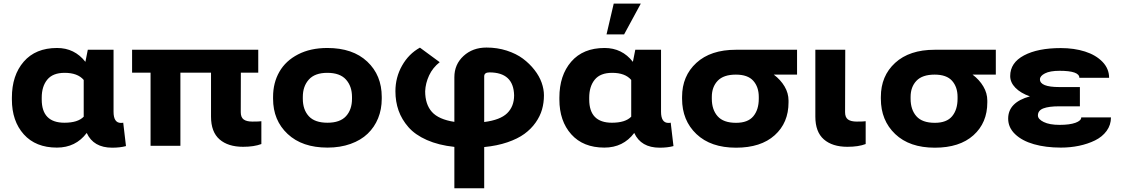

<svg xmlns="http://www.w3.org/2000/svg" viewBox="-20 -802 6173 1056"><path d="M45.4 -254.9V-265.1Q45.4 -387.7 110.6 -462.9Q175.8 -538.1 293.9 -538.1Q390.1 -538.1 449.7 -461.9L462.9 -528.3H604.5V-187.5Q604.5 -126 645 -126Q654.3 -126 657.7 -127.4L672.9 1.5Q640.6 10.3 597.2 10.3Q494.1 10.3 457 -70.8Q396.5 9.8 293 9.8Q176.3 9.8 110.8 -63.2Q45.4 -136.2 45.4 -254.9ZM209.5 -265.1V-254.9Q209.5 -127 334.5 -127Q408.2 -127 440.4 -160.2V-362.3Q407.2 -401.4 335.4 -401.4Q270.5 -401.4 240 -364Q209.5 -326.7 209.5 -265.1Z M808.1 -402.3H706.5V-528.3H1400.4V-402.3H1304.7L1304.2 -185.1Q1304.2 -156.7 1320.1 -145Q1335.9 -133.3 1368.2 -133.3Q1406.2 -133.3 1417.5 -135.3V-9.8Q1377 5.4 1316.9 5.4Q1234.4 5.4 1187.5 -35.4Q1140.6 -76.2 1140.6 -160.6V-402.3H972.2V0H808.1Z M1481.9 -258.8V-269Q1481.9 -346.7 1516.6 -407.2Q1551.3 -467.8 1619.4 -502.9Q1687.5 -538.1 1780.3 -538.1Q1920.4 -538.1 2000 -463.1Q2079.6 -388.2 2079.6 -269V-258.8Q2079.6 -200.7 2059.6 -151.6Q2039.6 -102.5 2002.2 -66.7Q1964.8 -30.8 1908 -10.5Q1851.1 9.8 1781.2 9.8Q1642.1 9.8 1562 -65.2Q1481.9 -140.1 1481.9 -258.8ZM1645.5 -269V-258.8Q1645.5 -198.7 1678.5 -162.8Q1711.4 -127 1781.2 -127Q1850.1 -127 1883.1 -163.1Q1916 -199.2 1916 -258.8V-269Q1916 -327.6 1882.8 -364.5Q1849.6 -401.4 1780.3 -401.4Q1711.9 -401.4 1678.7 -364.5Q1645.5 -327.6 1645.5 -269Z M2479 233.4V5.9Q2392.1 -3.4 2327.6 -32Q2263.2 -60.5 2226.3 -102.8Q2189.5 -145 2172.1 -194.1Q2154.8 -243.2 2154.8 -300.3Q2154.8 -376.5 2191.4 -441.2Q2228 -505.9 2289.6 -540L2398.4 -460Q2359.9 -429.7 2340.1 -387.2Q2320.3 -344.7 2318.4 -300.3Q2318.4 -228 2355.5 -186.5Q2392.6 -145 2479 -131.8V-377.4Q2479 -447.8 2529.3 -494.1Q2579.6 -540.5 2655.8 -540.5Q2714.8 -540.5 2767.1 -523.7Q2819.3 -506.8 2856 -479.5Q2892.6 -452.1 2919.4 -417.7Q2946.3 -383.3 2959 -347.4Q2971.7 -311.5 2971.7 -277.8Q2971.7 -236.8 2961.2 -200Q2950.7 -163.1 2926 -127.9Q2901.4 -92.8 2864.3 -65.7Q2827.1 -38.6 2770.5 -19.3Q2713.9 0 2643.1 6.8V233.4ZM2643.1 -381.8V-130.9Q2731.4 -142.1 2769.5 -179.4Q2807.6 -216.8 2807.6 -277.8Q2804.7 -403.8 2671.9 -403.8Q2643.1 -403.8 2643.1 -381.8Z M3056.6 -254.9V-265.1Q3056.6 -387.7 3121.8 -462.9Q3187 -538.1 3305.2 -538.1Q3401.4 -538.1 3460.9 -461.9L3474.1 -528.3H3615.7V-187.5Q3615.7 -126 3656.2 -126Q3665.5 -126 3668.9 -127.4L3684.1 1.5Q3651.9 10.3 3608.4 10.3Q3505.4 10.3 3468.3 -70.8Q3407.7 9.8 3304.2 9.8Q3187.5 9.8 3122.1 -63.2Q3056.6 -136.2 3056.6 -254.9ZM3220.7 -265.1V-254.9Q3220.7 -127 3345.7 -127Q3419.4 -127 3451.7 -160.2V-362.3Q3418.5 -401.4 3346.7 -401.4Q3281.7 -401.4 3251.2 -364Q3220.7 -326.7 3220.7 -265.1ZM3315.9 -612.8 3355.5 -782.2H3504.4L3412.6 -612.8Z M3731.4 -258.8V-269Q3731.4 -384.3 3810.1 -456.3Q3888.7 -528.3 4027.3 -528.3H4363.8V-391.6H4235.8Q4273.4 -363.3 4295.2 -326.4Q4316.9 -289.6 4316.9 -249V-238.8Q4316.9 -126.5 4240.7 -58.1Q4164.6 10.3 4028.3 10.3Q3889.2 10.3 3810.3 -64.7Q3731.4 -139.6 3731.4 -258.8ZM4027.3 -391.6Q3959.5 -391.6 3927.2 -357.7Q3895 -323.7 3895 -269V-258.8Q3895 -198.7 3927 -162.6Q3959 -126.5 4028.3 -126.5Q4093.3 -126.5 4123.3 -162.6Q4153.3 -198.7 4153.3 -258.8V-269Q4153.3 -323.7 4123 -357.7Q4092.8 -391.6 4027.3 -391.6Z M4464.4 -528.3H4628.9L4627.9 -185.1Q4627.9 -156.7 4643.8 -145Q4659.7 -133.3 4692.4 -133.3Q4730 -133.3 4741.2 -135.3V-9.8Q4701.7 5.4 4640.6 5.4Q4558.1 5.4 4511.2 -35.4Q4464.4 -76.2 4464.4 -160.6Z M4824.7 -258.8V-269Q4824.7 -384.3 4903.3 -456.3Q4981.9 -528.3 5120.6 -528.3H5457V-391.6H5329.1Q5366.7 -363.3 5388.4 -326.4Q5410.2 -289.6 5410.2 -249V-238.8Q5410.2 -126.5 5334 -58.1Q5257.8 10.3 5121.6 10.3Q4982.4 10.3 4903.6 -64.7Q4824.7 -139.6 4824.7 -258.8ZM5120.6 -391.6Q5052.7 -391.6 5020.5 -357.7Q4988.3 -323.7 4988.3 -269V-258.8Q4988.3 -198.7 5020.3 -162.6Q5052.2 -126.5 5121.6 -126.5Q5186.5 -126.5 5216.6 -162.6Q5246.6 -198.7 5246.6 -258.8V-269Q5246.6 -323.7 5216.3 -357.7Q5186 -391.6 5120.6 -391.6Z M5524.9 -149.4Q5524.9 -239.3 5644.5 -272Q5593.8 -289.6 5564.9 -319.1Q5536.1 -348.6 5536.1 -383.8Q5536.1 -457 5612.1 -497.3Q5688 -537.6 5814.5 -537.6Q5887.7 -537.6 5947.5 -518.6Q6007.3 -499.5 6043.7 -461.9Q6080.1 -424.3 6080.1 -374H5916.5Q5916.5 -412.6 5807.6 -412.6Q5754.9 -412.6 5727.3 -398.4Q5699.7 -384.3 5699.7 -365.7Q5699.7 -323.2 5806.2 -323.2H5919.4V-217.3H5806.2Q5748 -217.3 5718.3 -205.8Q5688.5 -194.3 5688.5 -167Q5688.5 -146.5 5720.5 -130.9Q5752.4 -115.2 5807.6 -115.2Q5863.3 -115.2 5895 -126.7Q5926.8 -138.2 5926.8 -156.2H6090.3Q6090.3 -114.7 6066.4 -82Q6042.5 -49.3 6002.7 -29.8Q5962.9 -10.3 5914.8 -0.2Q5866.7 9.8 5814.5 9.8Q5731.9 9.8 5666.7 -8.8Q5601.6 -27.3 5563.2 -64Q5524.9 -100.6 5524.9 -149.4Z"/></svg>

Font: Bert Sans Black
Style: Regular
Weight: 900
Designer: Christian Robertson, Adam Twardoch, & Cristiano Sobral
Foundry: Google
Version: Version 12.135;January 10, 2020;FontCreator 12.0.0.2547 64-b